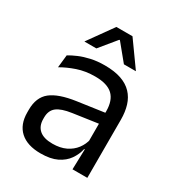

<svg xmlns="http://www.w3.org/2000/svg" viewBox="-168 -787 829 903"><g transform="rotate(30 247.0 -336.0)"><path d="M355.5 0 359 -118.5 356 -131V-286.5L356.5 -315Q356.5 -374.5 326.2 -403Q296 -431.5 230.5 -431.5Q178 -431.5 134.2 -416.5Q90.5 -401.5 56.5 -381.5L64 -450.5Q83 -462 109.2 -473.2Q135.5 -484.5 169.2 -492Q203 -499.5 243.5 -499.5Q296 -499.5 332.8 -486.8Q369.5 -474 392.2 -450Q415 -426 425.5 -392Q436 -358 436 -316V0ZM187.5 10.5Q115 10.5 76.2 -24.8Q37.5 -60 37.5 -125.5V-140Q37.5 -207.5 79.2 -240.8Q121 -274 212 -287L366.5 -309L371 -250L222 -228.5Q166 -220.5 142 -201.2Q118 -182 118 -144.5V-136.5Q118 -98 141.8 -77.5Q165.5 -57 213 -57Q255 -57 285 -71.5Q315 -86 333.5 -110.5Q352 -135 358.5 -165L371 -110H355.5Q348.5 -78 329.2 -50.5Q310 -23 275.5 -6.2Q241 10.5 187.5 10.5ZM199.5 -683H287L382.5 -549.5V-548.5H318L245 -637.5H241.5L168.5 -548.5H104V-549.5Z"/></g></svg>

Font: Anek Gujarati Medium
Style: Regular
Weight: 400
Version: Version 1.003